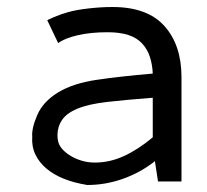

<svg xmlns="http://www.w3.org/2000/svg" viewBox="-20 -518 590 548"><path d="M421 -57Q380 -25 330.5 -7.5Q281 10 229 10Q192 4 163 -7.5Q134 -19 113 -36.5Q92 -54 81 -77Q70 -100 72 -128Q70 -152 86.5 -190Q103 -228 145.5 -254Q188 -280 255 -290Q322 -300 416 -308Q415 -333 408 -355Q401 -377 386 -393.5Q371 -410 346.5 -418Q322 -426 287 -426Q239 -426 202 -417.5Q165 -409 146 -395L115 -460Q115 -461 133.5 -469Q152 -477 175 -483.5Q198 -490 233.5 -494Q269 -498 301 -498Q401 -498 449.5 -443.5Q498 -389 498 -298V0H431L422 -59ZM416 -239Q338 -233 285.5 -227Q233 -221 201.5 -208Q170 -195 157 -175.5Q144 -156 144 -132Q144 -111 153 -98.5Q162 -86 177 -76Q192 -66 211 -60Q230 -54 251 -54Q293 -54 333.5 -72.5Q374 -91 416 -126Z"/></svg>

Font: Codetta
Style: Regular
Weight: 400
Italic angle: -11°
Designer: Ulrich Proeller
Foundry: PROSA GmbH
Version: Version 2.00;September 29, 2018;FontCreator 11.5.0.2427 64-b